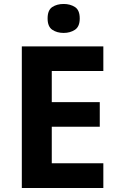

<svg xmlns="http://www.w3.org/2000/svg" viewBox="-20 -948 600 968"><path d="M501 0H90V-714H501V-590H241V-433H483V-309H241V-125H501ZM301 -928Q334 -928 358 -912.5Q382 -897 382 -855Q382 -814 358 -798Q334 -782 301 -782Q267 -782 243.5 -798Q220 -814 220 -855Q220 -897 243.5 -912.5Q267 -928 301 -928Z"/></svg>

Font: Noto Sans Tangsa
Style: Regular
Weight: 400
Designer: David Williams
Foundry: Google LLC
Version: Version 1.504